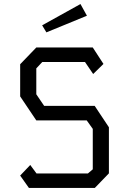

<svg xmlns="http://www.w3.org/2000/svg" viewBox="-20 -932 640 952"><path d="M160 -696.5H440L493 -615L442 -565L401.5 -624.5H189.5L160 -593V-464.5L199 -407H449.5L520 -301V-72.5L450 0H123.5L80 -61.5L130 -114L161 -72H416L440 -92.5V-293L410 -335H160L80 -454V-613.5ZM379 -912 189 -806.5 210 -771.5 411 -854Z"/></svg>

Font: Kode Mono
Style: Regular
Weight: 400
Monospace: yes
Designer: Isa Ozler
Foundry: Kadena LLC
Version: Version 1.000;gftools[0.9.28]